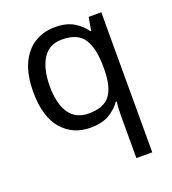

<svg xmlns="http://www.w3.org/2000/svg" viewBox="-142 -653 898 1000"><g transform="rotate(-20 307.5 -153.0)"><path d="M442 11Q442 -7 443 -31Q444 -55 447 -72H441Q418 -38 377.5 -14Q337 10 273 10Q176 10 115.5 -59.5Q55 -129 55 -267Q55 -359 83 -421Q111 -483 161 -514.5Q211 -546 276 -546Q339 -546 379 -522Q419 -498 443 -463H447L460 -536H530V240H442ZM290 -63Q373 -63 407.5 -108.5Q442 -154 443 -248V-266Q443 -368 409 -420.5Q375 -473 288 -473Q216 -473 181 -416.5Q146 -360 146 -265Q146 -170 181.5 -116.5Q217 -63 290 -63Z"/></g></svg>

Font: sinhala25
Style: Book
Weight: 400
Designer: Jelle Bosma - Monotype Design Team
Foundry: Monotype Imaging Inc.
Version: Version 2.003